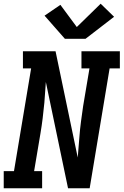

<svg xmlns="http://www.w3.org/2000/svg" viewBox="-27 -1010 663 1030"><path d="M-7 0V-92H48L140 -643H96V-735H271L390 -165L399 -276Q402 -317 407.5 -358.5Q413 -400 419 -441L453 -643H410V-735H616V-643H561L454 0H338L219 -570L211 -459Q207 -418 202 -376.5Q197 -335 190 -294L156 -92H199V0ZM321 -802 212 -926 297 -984 385 -865 513 -990 585 -920 432 -802Z"/></svg>

Font: Iosevka Slab SmBdExObl
Style: Regular
Weight: 600
Width: 7
Italic angle: -9°
Monospace: yes
Designer: Belleve Invis
Foundry: Belleve Invis
Version: Version 11.1.0; ttfautohint (v1.8.3)